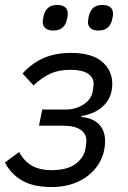

<svg xmlns="http://www.w3.org/2000/svg" viewBox="-20 -741 517 773"><path d="M187 12Q114 12 68.5 -14.5Q23 -41 0 -87L57 -129Q77 -92 108.5 -74Q140 -56 187 -56Q249 -56 282 -79.5Q315 -103 323 -137Q325 -147 326.5 -157.5Q328 -168 328 -174Q328 -202 304.5 -218.5Q281 -235 232 -235H137L150 -300H246Q284 -300 315.5 -320Q347 -340 353 -372Q355 -383 356 -391Q357 -399 357 -403Q357 -430 333 -445Q309 -460 266 -460Q217 -460 183.5 -445Q150 -430 115 -397L71 -445Q105 -484 153 -506Q201 -528 266 -528Q349 -528 390.5 -493Q432 -458 432 -403Q432 -351 398.5 -317Q365 -283 308 -274L307 -270Q354 -266 378.5 -240.5Q403 -215 403 -174Q403 -121 376 -79Q349 -37 300.5 -12.5Q252 12 187 12ZM194 -618Q175 -618 163.5 -627Q152 -636 152 -653Q152 -657 153 -661.5Q154 -666 155 -674Q160 -697 173 -709Q186 -721 211 -721Q231 -721 242 -712Q253 -703 253 -686Q253 -682 252.5 -677.5Q252 -673 250 -665Q246 -643 232.5 -630.5Q219 -618 194 -618ZM376 -618Q357 -618 345.5 -627Q334 -636 334 -653Q334 -657 335 -661.5Q336 -666 337 -674Q342 -697 355 -709Q368 -721 393 -721Q413 -721 424 -712Q435 -703 435 -686Q435 -682 434.5 -677.5Q434 -673 432 -665Q428 -643 414.5 -630.5Q401 -618 376 -618Z"/></svg>

Font: IBM Plex Sans
Style: Italic
Weight: 400
Italic angle: -11.31°
Designer: Mike Abbink, Paul van der Laan, Pieter van Rosmalen
Foundry: Bold Monday
Version: Version 3.201